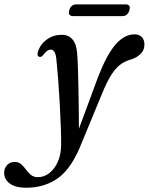

<svg xmlns="http://www.w3.org/2000/svg" viewBox="-130 -632 698 900"><path d="M330 -272Q371 -377 412.2 -424Q453.5 -471 500 -471Q522.5 -471 534.8 -458.2Q547 -445.5 547 -424Q547 -398.5 531.2 -381.5Q515.5 -364.5 487 -354Q460.5 -347.5 438 -332.2Q415.5 -317 393.5 -283.8Q371.5 -250.5 346.5 -188.5L254.5 34Q208.5 153.5 144.8 200.8Q81 248 -7 248Q-57.5 248 -84 228.5Q-110.5 209 -110.5 178Q-110.5 156.5 -96.8 141.8Q-83 127 -61.5 127Q-43 127 -30.8 137.8Q-18.5 148.5 -8.2 162.8Q2 177 15 187.8Q28 198.5 47.5 198.5Q77 198.5 101.8 179Q126.5 159.5 141.2 125.8Q156 92 156.5 49.5Q157 19 155.2 -32.8Q153.5 -84.5 150.2 -144Q147 -203.5 142.8 -258.8Q138.5 -314 134.5 -351.5Q130.5 -399.5 108 -399.5Q100 -399.5 92 -394.5Q84 -389.5 74.5 -376.5Q64.5 -363 54.5 -365.5Q41 -369.5 48.5 -392Q60.5 -426.5 90.8 -447.8Q121 -469 160 -469Q190.5 -469 209.2 -448Q228 -427 231.5 -383.5Q233.5 -362 235 -321.8Q236.5 -281.5 237.5 -231.2Q238.5 -181 239.2 -128.2Q240 -75.5 240 -28.5ZM194.5 -583.5Q202 -611.5 228.5 -611.5H458.5Q484.5 -611.5 476.5 -584Q469 -556.5 443 -556.5H213Q187.5 -556.5 194.5 -583.5Z"/></svg>

Font: Fraunces 9pt
Style: Italic
Weight: 400
Italic angle: -16°
Version: Version 1.000;[b76b70a41]